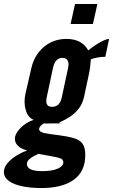

<svg xmlns="http://www.w3.org/2000/svg" viewBox="-20 -751 570 967"><path d="M171.5 196Q286.5 199 348 157Q409.5 115 409.5 30Q409.5 -7 396.2 -26.5Q383 -46 352 -55.2Q321 -64.5 268.5 -71Q233.5 -75 205.2 -80.5Q177 -86 177 -101Q177 -108 183.8 -116.2Q190.5 -124.5 200.5 -129Q200.5 -129 215.2 -129.2Q230 -129.5 252.2 -129.5Q274.5 -129.5 297 -129.5Q276 -130 278 -132.5Q280 -135 296.2 -142.5Q312.5 -150 334.5 -164.5Q356.5 -179 376 -203.2Q395.5 -227.5 403.5 -264L427.5 -376.5Q432.5 -400 434.2 -416.8Q436 -433.5 437.5 -452Q450.5 -457.5 470.2 -461.2Q490 -465 510.5 -465L529.5 -555Q515 -555 484.2 -538Q453.5 -521 424.5 -497Q393 -555 314 -555Q249.5 -555 201.5 -515Q153.5 -475 138 -408.5L109 -282.5Q98 -235.5 109.8 -196.5Q121.5 -157.5 150 -147.5Q110.5 -134.5 82.8 -106Q55 -77.5 55 -51.5Q55 -31.5 71.2 -16Q87.5 -0.5 116.5 6.5Q60.5 28.5 30 57.5Q-0.5 86.5 -0.5 115.5Q-0.5 151 45.2 172.2Q91 193.5 171.5 196ZM243 -213Q225.5 -213 219.2 -221.5Q213 -230 213.2 -241.5Q213.5 -253 215.5 -262L247 -409.5Q258 -459.5 294.5 -459.5Q312.5 -459.5 320.5 -446.8Q328.5 -434 323 -409.5L291.5 -262Q281.5 -213 243 -213ZM329 -129.5Q360.5 -129.5 360.8 -129.5Q361 -129.5 342 -129.5Q323 -129.5 297 -129.5Q302.5 -129.5 310.5 -129.5Q318.5 -129.5 329 -129.5ZM193 111Q115.5 111 115.5 75Q115.5 61 129 49.5Q142.5 38 173 24L237 35.5Q267 40.5 283 46.2Q299 52 299 66.5Q299 86 270.5 98.5Q242 111 193 111ZM335.5 -630H448L470.5 -731H358Z"/></svg>

Font: League Gothic SemiExpanded Italic
Style: Regular
Weight: 400
Width: 6
Designer: The League of Moveable Type
Version: Version 1.600; ttfautohint (v1.8.3)